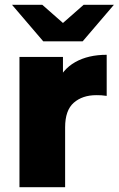

<svg xmlns="http://www.w3.org/2000/svg" viewBox="-20 -779 494 799"><path d="M61 0V-542H242V-384L215 -429Q239 -490 293 -520.5Q347 -551 424 -551V-380Q411 -382 401.5 -382.5Q392 -383 381 -383Q323 -383 287 -351.5Q251 -320 251 -249V0ZM160 -607 30 -759H156L297 -635H187L328 -759H454L324 -607Z"/></svg>

Font: MOST Montserrat ExtraBold
Style: Regular
Weight: 800
Designer: Julieta Ulanovsky
Foundry: Julieta Ulanovsky
Version: Version 8.000;March 11, 2024;FontCreator 15.0.0.2926 64-bit